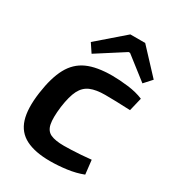

<svg xmlns="http://www.w3.org/2000/svg" viewBox="-177 -825 854 940"><g transform="rotate(30 249.5 -355.0)"><path d="M307 -503Q348 -503 397 -497Q446 -491 484 -475L466 -400Q427 -402 388 -403Q349 -404 324 -404Q273 -404 241 -390.5Q209 -377 191.5 -343Q174 -309 165 -244Q157 -179 164 -145Q171 -111 197.5 -99Q224 -87 273 -87Q290 -87 315 -88Q340 -89 369 -91Q398 -93 425 -96L434 -17Q393 -1 344.5 5.5Q296 12 251 12Q166 12 114 -14.5Q62 -41 44 -98.5Q26 -156 39 -250Q52 -343 82 -398.5Q112 -454 166 -478.5Q220 -503 307 -503ZM366 -722 492 -587 453 -544 326 -643H318L165 -545L133 -593L282 -722Z"/></g></svg>

Font: Exo 2 SemiBold
Style: Italic
Weight: 600
Italic angle: -8°
Designer: Natanael Gama
Foundry: Natanael Gama
Version: Version 2.010